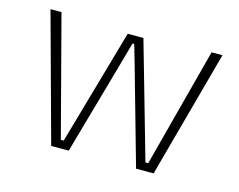

<svg xmlns="http://www.w3.org/2000/svg" viewBox="-75 -597 881 708"><g transform="rotate(15 365.5 -243.0)"><path d="M170 0 37 -486.5H79L198.5 -31H209.5L335.5 -472.5H395.5L521.5 -31H532L652 -486.5H693.5L561 0H494L390 -368L368.5 -442.5H362L341 -367.5L237 0Z"/></g></svg>

Font: Anek Tamil Medium ExtraLight
Style: Regular
Weight: 250
Version: Version 1.003